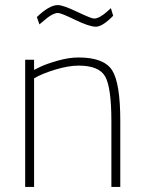

<svg xmlns="http://www.w3.org/2000/svg" viewBox="-20 -735 567 755"><path d="M79 0V-500H114V-460L138 -472Q163 -484 207 -496.5Q251 -509 289 -509Q389 -509 421 -458.5Q453 -408 453 -260V0H418V-258Q418 -390 394 -433.5Q370 -477 289 -477Q249 -477 196.5 -461Q144 -445 114 -427V0ZM425 -673Q383 -630 357 -630Q331 -630 275.5 -657Q220 -684 208 -684Q186 -684 148 -650L135 -639L125 -668Q174 -715 207 -715Q228 -715 283.5 -688.5Q339 -662 350 -662Q371 -662 404 -692L416 -703Z"/></svg>

Font: Titillium Web[RUS by Daymarius]
Style: Regular
Weight: 200
Designer: Cyrillization by Daymarius
Foundry: Cyrillization by Daymarius
Version: Version 1.002 September 11, 2018